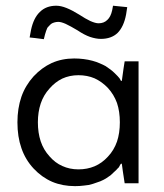

<svg xmlns="http://www.w3.org/2000/svg" viewBox="-20 -631 564 661"><path d="M396.5 -352.5Q394.5 -355.5 391.6 -361.3Q388.7 -365.2 384.8 -369.1Q379.9 -374 374 -379.9Q368.2 -385.7 360.4 -391.6Q352.5 -397.5 343.8 -403.3Q335 -408.2 323.2 -413.1Q312.5 -418 297.9 -421.9Q283.2 -425.8 267.6 -427.7Q252 -429.7 235.4 -429.7Q193.4 -429.7 158.2 -414.1Q124 -398.4 95.7 -368.2Q67.4 -336.9 53.7 -297.9Q40 -257.8 40 -210Q40 -160.2 53.7 -121.1Q67.4 -81.1 95.7 -50.8Q124 -20.5 160.2 -4.9Q195.3 9.8 238.3 9.8Q254.9 9.8 269.5 7.8Q285.2 6.8 299.8 2Q314.5 -2.9 325.2 -6.8Q336.9 -11.7 344.7 -16.6Q352.5 -21.5 360.4 -27.3Q367.2 -33.2 374 -40Q380.9 -45.9 384.8 -50.8Q389.6 -54.7 390.6 -57.6Q392.6 -60.5 393.6 -63.5Q394.5 -65.4 396.5 -67.4Q397.5 -67.4 399.4 -67.4Q401.4 -49.8 409.2 0Q420.9 0 457 0Q457 -105.5 457 -419.9Q445.3 -419.9 409.2 -419.9Q406.2 -403.3 399.4 -352.5Q398.4 -352.5 396.5 -352.5ZM392.6 -210Q392.6 -172.9 382.8 -143.6Q372.1 -113.3 351.6 -91.8Q331.1 -69.3 305.7 -58.6Q280.3 -47.9 250 -47.9Q219.7 -47.9 194.3 -59.6Q169.9 -70.3 150.4 -92.8Q129.9 -115.2 120.1 -144.5Q110.4 -173.8 110.4 -210Q110.4 -245.1 120.1 -274.4Q129.9 -303.7 150.4 -326.2Q169.9 -348.6 194.3 -360.4Q219.7 -372.1 250 -372.1Q280.3 -372.1 305.7 -361.3Q331.1 -349.6 351.6 -328.1Q372.1 -305.7 382.8 -276.4Q392.6 -247.1 392.6 -210ZM327.1 -497.1Q363.3 -497.1 384.8 -517.6Q406.2 -539.1 414.1 -581.1Q415 -588.9 418 -606.4Q405.3 -607.4 369.1 -611.3Q368.2 -607.4 366.2 -595.7Q361.3 -573.2 349.6 -562.5Q337.9 -550.8 319.3 -550.8Q308.6 -550.8 291 -558.6Q274.4 -566.4 252 -581.1Q228.5 -595.7 209 -603.5Q189.5 -611.3 173.8 -611.3Q138.7 -611.3 117.2 -589.8Q95.7 -569.3 86.9 -528.3Q85 -519.5 82 -502Q94.7 -501 130.9 -496.1Q131.8 -500 134.8 -511.7Q136.7 -518.6 138.7 -524.4Q140.6 -529.3 142.6 -534.2Q144.5 -538.1 148.4 -541Q151.4 -544.9 156.2 -548.8Q160.2 -551.8 167 -553.7Q173.8 -555.7 180.7 -555.7Q190.4 -555.7 206.1 -548.8Q222.7 -541 247.1 -526.4Q270.5 -510.7 290 -503.9Q310.5 -497.1 327.1 -497.1Z"/></svg>

Font: TextaAlt
Style: Regular
Weight: 400
Designer: Daniel Hernandez & Miguel Hernandez
Version: Version 1.005;com.myfonts.easy.latinotype.texta.alt-regular.